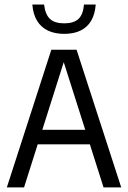

<svg xmlns="http://www.w3.org/2000/svg" viewBox="-20 -810 554 830"><path d="M9.6 0 201.9 -595H311L504 0H427.6L249.8 -559.3H261.3L84 0ZM108 -186.1 123.7 -248.8H388.7L404.6 -186.1ZM257.6 -663.6Q216.7 -663.6 186.9 -677.9Q157.1 -692.3 140.1 -720.5Q123 -748.7 119.8 -790.4H170.5Q175.8 -746.9 196.2 -728Q216.7 -709.1 257.6 -709.1Q298.6 -709.1 319 -728Q339.4 -746.9 343.1 -790.4H393.8Q390.6 -748.3 374 -720.1Q357.3 -691.9 327.9 -677.8Q298.4 -663.6 257.6 -663.6Z"/></svg>

Font: Encode Sans SC Condensed Thin
Style: Regular
Weight: 100
Width: 3
Designer: Multiple Designers
Foundry: Impallari Type
Version: Version 3.002